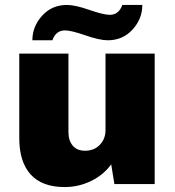

<svg xmlns="http://www.w3.org/2000/svg" viewBox="-20 -745 707 777"><path d="M606 -528V0H443L430 -80Q399 -37 348.5 -12.5Q298 12 242 12Q150 12 104 -39Q58 -90 58 -186V-528H257V-210Q257 -176 274.5 -155.5Q292 -135 324 -135Q361 -135 384 -159Q407 -183 407 -218V-528ZM475 -725H556Q556 -669 516.5 -625.5Q477 -582 416 -582Q383 -582 325.5 -602Q268 -622 243 -622Q206 -622 192 -582H111Q111 -638 150.5 -681.5Q190 -725 251 -725Q284 -725 341.5 -705Q399 -685 424 -685Q461 -685 475 -725Z"/></svg>

Font: Archicoco
Style: Regular
Weight: 400
Designer: Hector Gatti
Foundry: Hector Gatti
Version: 1.002